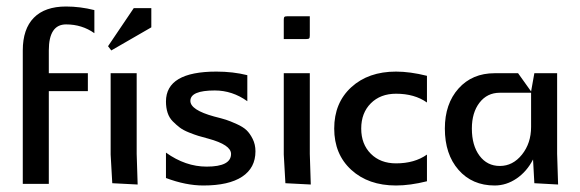

<svg xmlns="http://www.w3.org/2000/svg" viewBox="-20 -565 1782 590"><path d="M50 0V-410Q50 -476 84 -510.5Q118 -545 183 -545Q226 -545 270 -534V-463Q232 -490 183 -490Q130 -490 130 -410V-340H250V-285H130V0Z M322 -410 312 -423 391 -540H445V-481ZM320 -340H400V-92L403 2L325 -2L320 -90Z M490 -18V-96Q550 -53 615 -53Q690 -53 690 -92Q690 -120 620 -139Q601 -144 589.5 -147.5Q578 -151 560.5 -158Q543 -165 532.5 -173Q522 -181 511 -192Q500 -203 495 -218.5Q490 -234 490 -253Q490 -345 645 -345Q696 -345 740 -334V-254Q694 -287 640 -287Q565 -287 565 -255Q565 -227 638 -207Q662 -201 674.5 -197Q687 -193 707 -184Q727 -175 737.5 -165Q748 -155 756.5 -138Q765 -121 765 -100Q765 -49 724 -22Q683 5 605 5Q551 5 490 -18Z M852 -445V-504Q852 -511 854 -513Q856 -515 863 -515H932V-456Q932 -449 930 -447Q928 -445 921 -445ZM852 -340H932V-92L935 2L857 -2L852 -90Z M1292 -8Q1240 5 1197 5Q1112 5 1059.5 -43Q1007 -91 1007 -170Q1007 -249 1059.5 -297Q1112 -345 1197 -345Q1240 -345 1292 -332V-250Q1254 -277 1197 -277Q1149 -277 1119.5 -247.5Q1090 -218 1090 -170Q1090 -122 1119.5 -92.5Q1149 -63 1197 -63Q1254 -63 1292 -90Z M1347 -170Q1347 -246 1389 -293Q1431 -340 1500 -340H1572L1612 -284L1622 -340H1692V-92L1695 2L1622 -2L1618 -75Q1599 -38 1567.5 -16.5Q1536 5 1500 5Q1431 5 1389 -43Q1347 -91 1347 -170ZM1430 -170Q1430 -118 1453.5 -86.5Q1477 -55 1516 -55Q1556 -55 1584 -90Q1612 -125 1612 -175V-280H1516Q1477 -280 1453.5 -249.5Q1430 -219 1430 -170Z"/></svg>

Font: Glametrix
Style: Bold
Weight: 700
Designer: gluk
Foundry: gluk
Version: Version 0.40